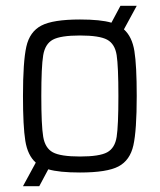

<svg xmlns="http://www.w3.org/2000/svg" viewBox="-20 -585 549 660"><path d="M450 -255Q450 -137 438.5 -85.5Q427 -34 387.5 -13Q348 8 255 8Q183 8 146 -3L115 55H59L103 -26Q75 -51 67 -101Q59 -151 59 -255Q59 -373 70.5 -424.5Q82 -476 122 -497Q162 -518 255 -518Q326 -518 363 -507L394 -565H450L406 -484Q434 -459 442 -409.5Q450 -360 450 -255ZM387 -255Q387 -357 381 -395.5Q375 -434 348.5 -448.5Q322 -463 255 -463Q188 -463 161.5 -448.5Q135 -434 128.5 -395Q122 -356 122 -255Q122 -154 128.5 -115Q135 -76 161.5 -61.5Q188 -47 255 -47Q322 -47 348.5 -61.5Q375 -76 381 -114.5Q387 -153 387 -255Z"/></svg>

Font: Saira Semi Condensed Light
Style: Regular
Weight: 300
Width: 4
Designer: Hector Gatti with collaboration of the Omnibus-Type team
Foundry: Omnibus-Type
Version: Version 1.001; ttfautohint (v1.8)